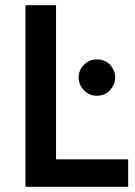

<svg xmlns="http://www.w3.org/2000/svg" viewBox="-20 -720 521 740"><path d="M78 0H474V-106H196V-700H78ZM283 -421Q283 -393 304 -372Q324 -351 353 -351Q384 -351 404 -372Q424 -395 424 -421Q424 -448 404 -471Q384 -491 353 -491Q324 -491 304 -471Q283 -450 283 -421Z"/></svg>

Font: NM-font
Style: Medium
Weight: 500
Designer: ""
Foundry: ""
Version: ""